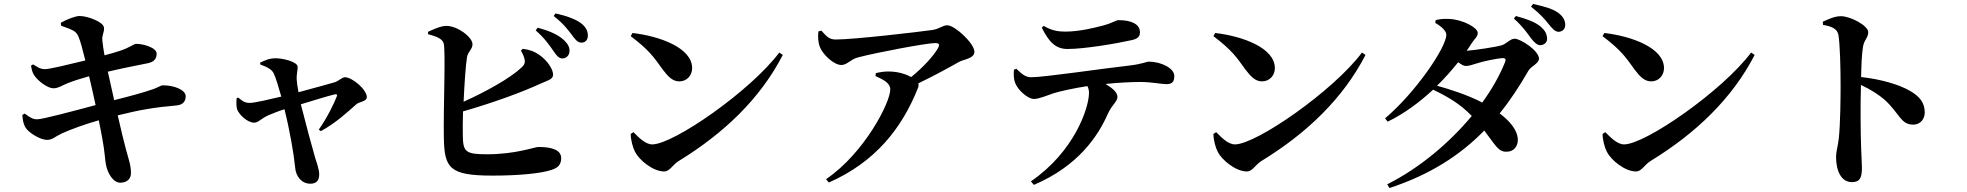

<svg xmlns="http://www.w3.org/2000/svg" viewBox="-20 -871 9960 972"><path d="M289 -741C350 -719 365 -714 377 -686C387 -665 398 -620 412 -565C330 -545 232 -521 208 -521C183 -521 171 -531 148 -545L137 -539C141 -517 143 -506 153 -490C173 -459 223 -424 250 -424C275 -424 293 -438 323 -450C353 -462 392 -474 431 -485C440 -447 452 -395 464 -339C352 -309 196 -267 168 -267C149 -267 134 -274 105 -296L93 -289C95 -260 100 -239 110 -224C123 -202 182 -162 220 -163C245 -163 260 -180 292 -195C337 -216 413 -243 480 -262C487 -227 494 -194 499 -163C510 -108 512 -54 517 -35C525 7 554 55 590 54C627 53 643 31 643 5C643 -34 632 -62 616 -121C607 -156 593 -211 576 -287C688 -315 766 -328 872 -337C912 -340 920 -364 920 -384C920 -416 861 -440 802 -439C793 -438 783 -430 759 -421C715 -405 635 -383 558 -364C548 -407 538 -455 526 -508C584 -522 666 -539 724 -550C763 -557 773 -576 773 -600C773 -630 703 -650 668 -649C660 -649 635 -630 591 -615C568 -607 543 -600 509 -591C504 -621 500 -645 498 -667C495 -695 510 -708 506 -733C502 -760 424 -790 383 -790C361 -790 319 -773 288 -756Z M1298 -544C1329 -534 1355 -520 1365 -501C1376 -479 1390 -431 1404 -382C1339 -367 1270 -350 1244 -350C1216 -350 1204 -363 1186 -377L1178 -374C1176 -354 1176 -330 1181 -316C1192 -289 1233 -250 1267 -250C1288 -250 1303 -272 1340 -288C1357 -295 1388 -308 1420 -318C1446 -216 1468 -89 1474 -25C1477 22 1507 59 1551 59C1582 59 1596 43 1596 11C1596 -13 1582 -52 1575 -74C1559 -129 1529 -240 1503 -343C1572 -364 1643 -386 1674 -393C1685 -395 1689 -393 1685 -383C1671 -346 1635 -273 1594 -215L1604 -207C1682 -249 1746 -310 1785 -344C1799 -356 1837 -357 1837 -379C1837 -418 1763 -480 1726 -480C1713 -480 1695 -462 1676 -455C1651 -448 1560 -422 1491 -404C1486 -430 1483 -455 1482 -468C1480 -489 1487 -513 1487 -532C1487 -559 1411 -576 1376 -576C1342 -576 1321 -565 1297 -554Z M2617 -615C2622 -607 2631 -590 2635 -574C2640 -553 2635 -543 2620 -529C2561 -474 2444 -409 2327 -356C2331 -443 2337 -535 2344 -581C2350 -612 2372 -621 2372 -647C2372 -682 2299 -739 2240 -740C2211 -740 2171 -721 2147 -710V-698C2191 -686 2219 -675 2226 -652C2237 -620 2224 -317 2227 -173C2230 -21 2254 18 2473 18C2607 18 2720 7 2772 -11C2801 -20 2821 -35 2821 -70C2821 -109 2781 -127 2706 -127C2686 -127 2592 -90 2446 -90C2337 -90 2324 -102 2323 -185C2322 -213 2323 -257 2324 -307C2490 -355 2623 -405 2713 -446C2752 -464 2780 -468 2780 -493C2780 -518 2755 -561 2712 -592C2685 -611 2662 -619 2627 -624ZM2692 -717C2738 -677 2762 -641 2781 -614C2797 -590 2809 -576 2826 -575C2847 -575 2863 -591 2863 -612C2864 -631 2856 -648 2835 -668C2804 -697 2757 -716 2702 -731ZM2783 -790C2835 -749 2855 -720 2873 -697C2892 -671 2903 -656 2923 -655C2943 -655 2956 -669 2956 -690C2956 -714 2947 -733 2922 -753C2894 -774 2848 -791 2792 -803Z M3173 -688C3269 -615 3291 -580 3335 -519C3361 -485 3384 -459 3419 -459C3458 -459 3484 -490 3484 -526C3484 -629 3320 -688 3182 -704ZM3282 -140C3246 -140 3211 -178 3187 -202L3173 -193C3173 -164 3183 -125 3195 -102C3215 -62 3285 -3 3342 -3C3371 -3 3384 -36 3416 -56C3648 -198 3830 -374 3943 -593L3925 -605C3781 -412 3390 -140 3282 -140Z M4123 -712C4120 -684 4122 -655 4130 -635C4145 -594 4202 -542 4239 -542C4269 -542 4283 -569 4322 -580C4421 -606 4672 -653 4714 -653C4733 -653 4739 -648 4729 -628C4706 -587 4653 -530 4593 -481C4569 -494 4531 -508 4484 -509C4459 -510 4437 -506 4414 -501L4412 -486C4453 -468 4487 -450 4487 -418C4487 -352 4356 -96 4162 36L4176 53C4412 -51 4546 -222 4627 -425C4631 -434 4631 -442 4629 -449C4712 -489 4790 -532 4834 -557C4858 -571 4913 -574 4913 -609C4913 -651 4814 -743 4776 -743C4751 -743 4736 -724 4699 -719C4628 -709 4303 -671 4211 -671C4179 -671 4166 -685 4138 -716Z M5254 -731C5290 -660 5322 -623 5385 -623C5469 -623 5630 -650 5710 -668C5742 -675 5751 -688 5751 -708C5751 -748 5709 -769 5643 -769C5629 -769 5614 -755 5565 -742C5523 -731 5446 -711 5373 -711C5340 -711 5305 -715 5264 -740ZM5113 -518C5111 -494 5112 -470 5119 -452C5131 -418 5181 -370 5215 -370C5244 -371 5280 -388 5314 -399C5346 -409 5418 -425 5485 -435C5491 -424 5493 -412 5493 -401C5493 -323 5417 -102 5199 47L5214 65C5439 -31 5539 -182 5589 -296C5612 -345 5637 -356 5637 -381C5637 -403 5613 -424 5577 -446C5645 -453 5709 -456 5753 -456C5810 -456 5861 -445 5883 -445C5910 -445 5925 -453 5925 -486C5925 -526 5858 -559 5795 -559C5785 -559 5764 -547 5696 -539C5561 -524 5268 -480 5200 -480C5169 -480 5151 -499 5125 -523Z M6123 -688C6219 -615 6241 -580 6285 -519C6311 -485 6334 -459 6369 -459C6408 -459 6434 -490 6434 -526C6434 -629 6270 -688 6132 -704ZM6232 -140C6196 -140 6161 -178 6137 -202L6123 -193C6123 -164 6133 -125 6145 -102C6165 -62 6235 -3 6292 -3C6321 -3 6334 -36 6366 -56C6598 -198 6780 -374 6893 -593L6875 -605C6731 -412 6340 -140 6232 -140Z M7600 -558C7574 -493 7535 -422 7484 -352C7411 -390 7320 -419 7255 -437C7294 -475 7330 -516 7362 -556C7377 -545 7390 -537 7400 -537C7419 -537 7435 -544 7456 -550C7485 -560 7562 -576 7587 -577C7600 -577 7605 -572 7600 -558ZM7246 -755C7278 -737 7302 -714 7302 -695C7302 -631 7146 -402 6992 -272L7005 -255C7088 -295 7166 -353 7235 -417C7308 -382 7371 -346 7431 -284C7319 -150 7170 -22 7003 62L7014 81C7218 14 7371 -84 7494 -210C7552 -135 7565 -101 7608 -103C7641 -103 7665 -128 7664 -165C7662 -214 7623 -258 7572 -297C7625 -362 7672 -434 7717 -512C7730 -536 7771 -549 7771 -574C7771 -615 7677 -675 7648 -675C7625 -675 7608 -650 7583 -642C7558 -634 7449 -617 7405 -614C7414 -627 7423 -640 7431 -653C7448 -679 7461 -684 7461 -705C7461 -731 7385 -772 7318 -775C7286 -777 7268 -774 7248 -769ZM7644 -777C7691 -735 7711 -704 7731 -677C7748 -655 7763 -642 7778 -642C7800 -644 7814 -658 7812 -677C7811 -699 7803 -715 7781 -735C7751 -761 7705 -776 7654 -790ZM7731 -837C7784 -795 7801 -772 7820 -749C7839 -726 7852 -710 7871 -710C7891 -711 7905 -725 7904 -747C7903 -771 7891 -790 7866 -808C7836 -828 7799 -838 7741 -851Z M8093 -688C8189 -615 8211 -580 8255 -519C8281 -485 8304 -459 8339 -459C8378 -459 8404 -490 8404 -526C8404 -629 8240 -688 8102 -704ZM8202 -140C8166 -140 8131 -178 8107 -202L8093 -193C8093 -164 8103 -125 8115 -102C8135 -62 8205 -3 8262 -3C8291 -3 8304 -36 8336 -56C8568 -198 8750 -374 8863 -593L8845 -605C8701 -412 8310 -140 8202 -140Z M9209 -745C9250 -738 9281 -727 9287 -694C9295 -649 9298 -523 9298 -440C9298 -380 9297 -246 9289 -171C9284 -127 9275 -104 9275 -77C9275 -3 9303 51 9355 51C9395 51 9406 30 9406 -22C9406 -36 9404 -70 9402 -121C9399 -207 9398 -335 9401 -441C9454 -416 9490 -392 9521 -366C9598 -295 9602 -240 9666 -240C9702 -240 9724 -269 9724 -301C9724 -354 9695 -384 9651 -410C9595 -443 9502 -470 9402 -481C9403 -539 9405 -593 9411 -632C9416 -669 9438 -679 9438 -708C9438 -741 9350 -788 9301 -789C9271 -790 9236 -774 9208 -761Z"/></svg>

Font: Noto Serif CJK JP
Style: Bold
Weight: 700
Designer: Ryoko NISHIZUKA 西塚涼子 (kana & ideographs); Frank Grießhammer (Latin, Greek & Cyrillic); Wenlong ZHANG 张文龙 (bopomofo); San
Foundry: Adobe Systems Incorporated
Version: Version 1.000;PS 1;hotconv 16.6.53;makeotf.lib2.5.65590